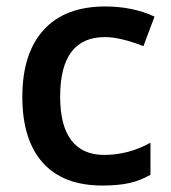

<svg xmlns="http://www.w3.org/2000/svg" viewBox="-20 -570 535 600"><path d="M299.8 9.8Q177.2 9.8 113.5 -61.8Q49.8 -133.3 49.8 -267.1Q49.8 -403.3 116.5 -476.6Q183.1 -549.8 309.1 -549.8Q394.5 -549.8 462.9 -518.1L428.2 -425.8Q355.5 -454.1 308.1 -454.1Q168 -454.1 168 -268.1Q168 -177.2 202.9 -131.6Q237.8 -85.9 305.2 -85.9Q381.8 -85.9 450.2 -124V-23.9Q419.4 -5.9 384.5 2Q349.6 9.8 299.8 9.8Z"/></svg>

Font: f0_51262          
Style: Regular
Weight: 600
Foundry: Ascender Corporation
Version: Version 1.10